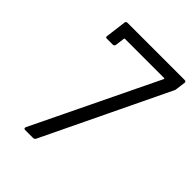

<svg xmlns="http://www.w3.org/2000/svg" viewBox="-202 -804 907 907"><g transform="rotate(45 251.5 -350.0)"><path d="M121 -12 421 -633Q422 -635 421.5 -636.5Q421 -638 419 -638H157Q153 -638 153 -634L147 -588Q145 -578 136 -578H96Q86 -578 88 -588L101 -690Q102 -700 112 -700H494Q499 -700 501.5 -697Q504 -694 503 -690L497 -644Q497 -640 496 -637Q495 -634 494 -632L194 -8Q190 0 181 0H127Q122 0 120.5 -3.5Q119 -7 121 -12Z"/></g></svg>

Font: Barlow
Style: Italic
Weight: 400
Italic angle: -7°
Designer: Jeremy Tribby
Foundry: Tribby Type
Version: Version 1.408